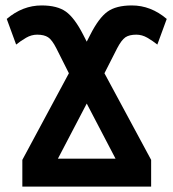

<svg xmlns="http://www.w3.org/2000/svg" viewBox="-20 -689 640 709"><path d="M300.3 -535.2 313.5 -561Q344.7 -622.6 376.7 -645.8Q408.7 -668.9 466.8 -668.9Q537.1 -668.9 595.7 -619.1L561 -524.4Q543.9 -538.1 524.2 -549.6Q504.4 -561 483.4 -561Q457.5 -561 443.1 -551.3Q428.7 -541.5 412.6 -510.7L365.7 -418.5L538.1 -98.6V0H62.5V-98.6L234.4 -418.5L188 -510.7Q172.4 -541.5 157.7 -551.3Q143.1 -561 117.2 -561Q96.2 -561 76.4 -549.6Q56.6 -538.1 39.6 -524.4L4.9 -619.1Q63.5 -668.9 133.8 -668.9Q191.4 -668.9 223.4 -646Q255.4 -623 287.1 -561ZM406.7 -103 300.3 -306.6 193.8 -103Z"/></svg>

Font: Cousine
Style: Bold
Weight: 700
Monospace: yes
Designer: Steve Matteson
Foundry: Ascender Corporation
Version: Version 1.20